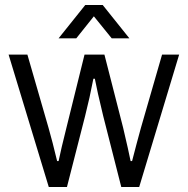

<svg xmlns="http://www.w3.org/2000/svg" viewBox="-20 -743 747 763"><path d="M212.9 -590.8 318.8 -723.1H388.2L494.1 -590.8H423.8L353 -678.2L283.2 -590.8ZM173.8 0 14.2 -525.9H88.9L172.9 -234.9Q188.5 -180.7 207 -103H212.9Q222.2 -148.9 244.1 -235.8L315.9 -525.9H395L469.2 -235.8Q491.2 -142.6 499 -103H504.9Q509.8 -123.5 523.4 -173.8Q537.1 -224.1 540 -234.9L624 -525.9H691.9L533.2 0H461.9L390.1 -282.2Q365.2 -384.8 356.9 -430.2H351.1Q336.9 -355.5 317.9 -280.8L246.1 0Z"/></svg>

Font: Archivo Light
Style: Regular
Weight: 300
Designer: Hector Gatti
Foundry: Omnibus-Type
Version: Version 2.001